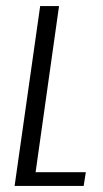

<svg xmlns="http://www.w3.org/2000/svg" viewBox="-20 -611 337 631"><path d="M28 0 112 -591H174L97 -45H262L255 0Z"/></svg>

Font: Alumni Sans
Style: Italic
Weight: 400
Italic angle: -8°
Version: Version 1.016